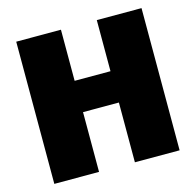

<svg xmlns="http://www.w3.org/2000/svg" viewBox="-102 -795 917 900"><g transform="rotate(-15 357.0 -345.0)"><path d="M270 -690V0H53V-690ZM455 -442V-290H262V-442ZM661 -690V0H444V-690Z"/></g></svg>

Font: Exo 2 Black
Style: Regular
Weight: 900
Designer: Natanael Gama
Foundry: Natanael Gama
Version: Version 2.010